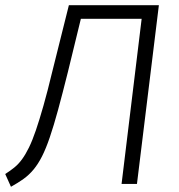

<svg xmlns="http://www.w3.org/2000/svg" viewBox="-45 -705 686 736"><path d="M-25 -38Q-6 -50 10 -63Q26 -76 39.5 -94.5Q53 -113 66 -139.5Q79 -166 92.5 -205.5Q106 -245 121.5 -299.5Q137 -354 155 -429L219 -685H564L480 0H421L498 -633H265L215 -428Q194 -344 177.5 -283.5Q161 -223 146 -179Q131 -135 116 -105.5Q101 -76 83.5 -55Q66 -34 45 -19Q24 -4 -3 11Z"/></svg>

Font: Glekhifnjqigglhiwekvrgaqftz
Style: Regular
Weight: 300
Italic angle: -8°
Designer: Carrois Corporate & Edenspiekermann
Foundry: Carrois Corporate GbR & Edenspiekermann AG
Version: Version 2.001